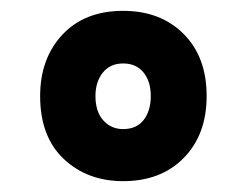

<svg xmlns="http://www.w3.org/2000/svg" viewBox="-20 -596 444 354"><path d="M207 -262Q141 -262 97.5 -303Q54 -344 54 -419Q54 -488 95 -532Q136 -576 207 -576Q276 -576 318.5 -533.5Q361 -491 361 -419Q361 -348 319 -305Q277 -262 207 -262ZM207 -358Q232 -358 245 -375Q258 -392 258 -419Q258 -446 244.5 -462.5Q231 -479 207 -479Q183 -479 169.5 -462Q156 -445 156 -419Q156 -390 170.5 -374Q185 -358 207 -358Z"/></svg>

Font: Noto Sans Condensed ExtraBold
Style: Italic
Weight: 800
Width: 3
Italic angle: -12°
Designer: Monotype Design Team
Foundry: Monotype Imaging Inc.
Version: Version 2.013; ttfautohint (v1.8.4.7-5d5b)